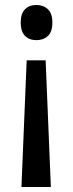

<svg xmlns="http://www.w3.org/2000/svg" viewBox="-20 -565 291 770"><path d="M190 -475Q190 -437 172 -420.5Q154 -404 126 -404Q97 -404 80 -421.5Q63 -439 63 -475Q63 -510 80 -527.5Q97 -545 126 -545Q154 -545 172 -528Q190 -511 190 -475ZM87 -323H163L184 185H66Z"/></svg>

Font: Noto Sans Condensed Medium
Style: Regular
Weight: 500
Width: 3
Designer: Monotype Design Team
Foundry: Monotype Imaging Inc.
Version: Version 2.013; ttfautohint (v1.8.4.7-5d5b)